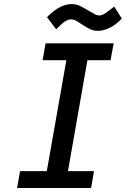

<svg xmlns="http://www.w3.org/2000/svg" viewBox="-20 -942 640 962"><path d="M80.5 -84.5H214.5L312.5 -640.5H193.5L208.5 -725H549.5L534 -640.5H418L320.5 -84.5H451L436.5 0H65.5ZM389.5 -820.5Q369.5 -834 358.2 -839.5Q347 -845 337 -845Q321 -845 305 -834.2Q289 -823.5 261.5 -795L215.5 -856Q279.5 -921.5 339 -921.5Q361.5 -921.5 381 -912.2Q400.5 -903 426 -887Q446.5 -875 457 -869.8Q467.5 -864.5 477 -864.5Q490 -864.5 504.2 -873.5Q518.5 -882.5 542.5 -901.5L552.5 -909L590.5 -849Q562 -819 530.5 -803.2Q499 -787.5 470.5 -787.5Q449.5 -787.5 432.5 -795.2Q415.5 -803 389.5 -820.5Z"/></svg>

Font: JuliaMono Medium
Style: Italic
Weight: 500
Italic angle: -9°
Monospace: yes
Designer: cormullion
Foundry: corm
Version: Version 0.054; ttfautohint (v1.8.4)